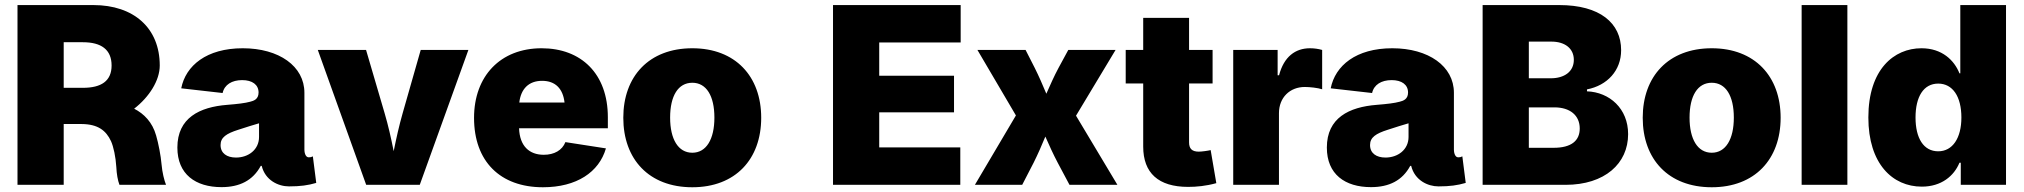

<svg xmlns="http://www.w3.org/2000/svg" viewBox="-20 -748 8191 777"><path d="M50.8 0H237.8V-246.1H310.1C376.5 -245.6 409.2 -219.7 429.2 -176.8C439.5 -154.3 448.2 -112.8 450.7 -72.3C452.1 -43 456.5 -18.6 463.4 0H651.9C644.5 -18.6 636.7 -49.8 633.8 -82.5C630.9 -117.7 621.1 -168 611.8 -199.7C596.7 -253.4 563 -287.6 522.9 -308.1C584 -355.5 626.5 -422.4 626.5 -482.9C626.5 -634.8 521 -727.5 357.9 -727.5H50.8ZM237.8 -392.6V-577.1H315.4C389.6 -577.1 431.6 -547.4 431.6 -482.9C431.6 -419.9 389.6 -392.6 315.4 -392.6Z M876.5 9.3C949.7 9.3 1003.4 -17.6 1035.2 -76.7H1039.1C1053.2 -18.6 1106 6.3 1149.4 6.3C1195.3 6.3 1226.6 2 1259.8 -7.8L1246.1 -115.2C1240.7 -112.3 1236.3 -111.3 1229.5 -111.3C1215.3 -111.3 1211.9 -132.8 1211.9 -141.1V-372.6C1211.9 -480 1109.4 -552.7 962.4 -552.7C815.9 -552.7 731.4 -482.4 713.4 -390.6L880.9 -371.6C888.2 -405.3 918.5 -423.8 960 -423.8C1001 -423.8 1026.4 -405.3 1026.4 -373.5C1026.4 -345.7 1005.9 -339.8 992.7 -336.4C971.7 -330.6 941.9 -327.1 899.4 -323.7C787.6 -314.9 697.8 -271 697.8 -150.9C697.8 -42.5 771.5 9.3 876.5 9.3ZM935.1 -110.4C898.4 -110.4 872.6 -127.4 872.6 -161.1C872.6 -192.4 896.5 -207.5 943.8 -222.7C978.5 -233.9 1004.4 -242.2 1028.3 -249V-193.8C1028.3 -142.1 984.9 -110.4 935.1 -110.4Z M1461.9 0H1678.7L1875.5 -545.9H1682.6L1609.4 -289.6C1595.2 -239.7 1584 -189.9 1573.2 -136.2C1562.5 -189.9 1551.3 -239.7 1536.6 -289.6L1461.4 -545.9H1266.1Z M2177.2 9.8C2313.5 9.8 2404.3 -51.3 2432.1 -147.5L2268.1 -172.9C2255.4 -140.1 2223.1 -121.6 2180.7 -121.6C2122.1 -121.6 2083 -156.7 2080.6 -229H2439.9V-273.4C2439.9 -449.7 2332 -552.7 2171.9 -552.7C2004.9 -552.7 1898.4 -439.9 1898.4 -271C1898.4 -95.2 2003.9 9.8 2177.2 9.8ZM2081.5 -333C2087.9 -388.2 2119.6 -420.9 2173.8 -420.9C2227.5 -420.9 2258.3 -389.2 2264.6 -333Z M2781.7 9.8C2956.1 9.8 3060.5 -103.5 3060.5 -271.5C3060.5 -439 2956.1 -552.7 2781.7 -552.7C2606.4 -552.7 2502.4 -439 2502.4 -271.5C2502.4 -103.5 2606.4 9.8 2781.7 9.8ZM2781.7 -129.9C2724.6 -129.9 2691.9 -184.6 2691.9 -272C2691.9 -360.4 2724.6 -413.1 2781.7 -413.1C2838.4 -413.1 2871.1 -360.4 2871.1 -272C2871.1 -184.6 2838.4 -129.9 2781.7 -129.9Z M3351.1 0H3866.2V-151.4H3538.1V-293.5H3840.8V-441.4H3538.1V-576.2H3867.7V-727.5H3351.1Z M3925.3 0H4116.7L4163.1 -89.8C4180.2 -124 4195.8 -159.7 4210.4 -195.3C4226.1 -159.7 4242.2 -124 4260.3 -89.8L4308.1 0H4502L4334.5 -279.8L4494.6 -545.9H4303.2L4263.7 -473.1C4245.6 -439.5 4230 -403.8 4214.4 -368.7C4199.7 -403.8 4184.6 -439 4167.5 -473.1L4130.4 -545.9H3935.5L4091.3 -280.8Z M4606.4 -675.8V-545.9H4535.6V-410.2H4606.4V-154.8C4606.4 -47.9 4668 8.3 4788.1 8.3C4821.8 8.3 4859.9 4.9 4902.3 -6.8L4879.4 -140.6C4871.1 -138.2 4843.3 -134.3 4831.5 -134.3C4803.7 -134.3 4792 -146.5 4792 -171.9V-410.2H4887.2V-545.9H4792V-675.8Z M4970.7 0H5155.8V-290C5155.8 -353.5 5200.2 -396 5260.3 -396C5280.3 -396 5312.5 -392.6 5330.6 -386.7V-545.9C5315.4 -550.3 5297.9 -552.7 5281.2 -552.7C5222.2 -552.7 5175.8 -518.6 5156.2 -443.4H5150.4V-545.9H4970.7Z M5528.3 9.3C5601.6 9.3 5655.3 -17.6 5687 -76.7H5690.9C5705.1 -18.6 5757.8 6.3 5801.3 6.3C5847.2 6.3 5878.4 2 5911.6 -7.8L5897.9 -115.2C5892.6 -112.3 5888.2 -111.3 5881.3 -111.3C5867.2 -111.3 5863.8 -132.8 5863.8 -141.1V-372.6C5863.8 -480 5761.2 -552.7 5614.3 -552.7C5467.8 -552.7 5383.3 -482.4 5365.2 -390.6L5532.7 -371.6C5540 -405.3 5570.3 -423.8 5611.8 -423.8C5652.8 -423.8 5678.2 -405.3 5678.2 -373.5C5678.2 -345.7 5657.7 -339.8 5644.5 -336.4C5623.5 -330.6 5593.8 -327.1 5551.3 -323.7C5439.5 -314.9 5349.6 -271 5349.6 -150.9C5349.6 -42.5 5423.3 9.3 5528.3 9.3ZM5586.9 -110.4C5550.3 -110.4 5524.4 -127.4 5524.4 -161.1C5524.4 -192.4 5548.3 -207.5 5595.7 -222.7C5630.4 -233.9 5656.2 -242.2 5680.2 -249V-193.8C5680.2 -142.1 5636.7 -110.4 5586.9 -110.4Z M5980 0H6315.4C6474.6 0 6568.8 -86.4 6568.8 -205.1C6568.8 -308.6 6493.7 -375 6402.3 -378.4V-386.2C6484.9 -402.3 6540.5 -462.9 6540.5 -544.9C6540.5 -654.8 6454.6 -727.5 6290 -727.5H5980ZM6267.6 -149.9H6167V-313.5H6270.5C6333.5 -313.5 6373 -281.2 6373 -228C6373 -178.2 6338.4 -149.9 6267.6 -149.9ZM6255.9 -431.2H6167V-579.6H6258.8C6312.5 -579.6 6349.1 -552.2 6349.1 -505.9C6349.1 -458 6310.5 -431.2 6255.9 -431.2Z M6907.2 9.8C7081.5 9.8 7186 -103.5 7186 -271.5C7186 -439 7081.5 -552.7 6907.2 -552.7C6731.9 -552.7 6627.9 -439 6627.9 -271.5C6627.9 -103.5 6731.9 9.8 6907.2 9.8ZM6907.2 -129.9C6850.1 -129.9 6817.4 -184.6 6817.4 -272C6817.4 -360.4 6850.1 -413.1 6907.2 -413.1C6963.9 -413.1 6996.6 -360.4 6996.6 -272C6996.6 -184.6 6963.9 -129.9 6907.2 -129.9Z M7456.1 -727.5H7271V0H7456.1Z M7757.3 7.3C7836.9 7.3 7887.7 -36.1 7909.7 -89.4H7915V0H8098.1V-727.5H7913.1V-451.2H7909.7C7888.7 -503.9 7839.4 -552.7 7755.9 -552.7C7645 -552.7 7541 -467.8 7541 -272.5C7541 -85.4 7638.7 7.3 7757.3 7.3ZM7823.7 -135.7C7764.6 -135.7 7731.9 -188.5 7731.9 -272.5C7731.9 -356.9 7764.6 -409.7 7823.7 -409.7C7882.3 -409.7 7917.5 -357.4 7917.5 -272.5C7917.5 -189 7881.8 -135.7 7823.7 -135.7Z"/></svg>

Font: Raveo ExtraBold
Style: Regular
Weight: 800
Designer: Jakub Foglar, Rasmus Andersson (Inter)
Foundry: Jakubfoglar.com
Version: Version 1.100;Glyphs 3.2.3 (3260)